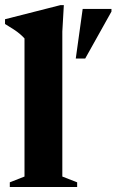

<svg xmlns="http://www.w3.org/2000/svg" viewBox="-24 -744 464 764"><path d="M224 -41.5 283 -18.5V0H15V-18.5L73.5 -41.5V-591Q66 -599.5 55.5 -608.5Q45 -617.5 30.2 -627.2Q15.5 -637 -4 -648.5V-667.5L216 -723.5H230L224 -618.5ZM277.5 -511 305 -708.5H419.5V-698L315 -511Z"/></svg>

Font: Newsreader 36pt
Style: Bold
Weight: 700
Designer: Hugues Gentile
Foundry: Production Type
Version: Version 1.003